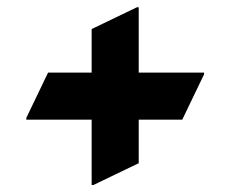

<svg xmlns="http://www.w3.org/2000/svg" viewBox="-20 -638 645 538"><path d="M363.8 -617.7H368.7V-434.6H551.8V-429.7L490.7 -302.7H368.7V-180.7L241.7 -119.6H236.8V-302.7H53.7V-307.6L114.7 -434.6H236.8V-556.6Z"/></svg>

Font: Nova Round
Style: Bold
Weight: 700
Designer: Wojciech Kalinowski "wmk69" (wmk69@o2.pl)
Foundry: Wojciech Kalinowski "wmk69" (wmk69@o2.pl)
Version: Version 3.1.0; 2021-05-23